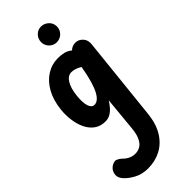

<svg xmlns="http://www.w3.org/2000/svg" viewBox="-395 -853 1372 1372"><g transform="rotate(-45 291.0 -166.5)"><path d="M211 10Q161 10 126.8 -15.2Q92.5 -40.5 72.8 -82.2Q53 -124 46.5 -175Q40 -226 45.5 -277Q55 -363 89.5 -424.2Q124 -485.5 176 -518.2Q228 -551 289 -551Q320 -551 347.8 -544.8Q375.5 -538.5 400.5 -518L402 -519.5Q413 -530.5 427 -535.8Q441 -541 456.5 -541Q488 -541 511.5 -515.8Q535 -490.5 531 -451.5L464 186Q454.5 278 416.5 339.8Q378.5 401.5 319.8 432.2Q261 463 189 463Q127.5 463 80.2 436.5Q33 410 9.5 381Q-15 353 -8.8 320.5Q-2.5 288 23.5 270.5Q54 251 74.2 260.2Q94.5 269.5 107 282Q126.5 302.5 150 313.2Q173.5 324 198 324Q227.5 324 250.8 309.8Q274 295.5 289.2 262.8Q304.5 230 309.5 175.5L334 -81Q320.5 -59 302.8 -38Q285 -17 262.5 -3.5Q240 10 211 10ZM195.5 -262.5Q192.5 -233 193.8 -208.5Q195 -184 200.5 -166.2Q206 -148.5 215.8 -139Q225.5 -129.5 239.5 -129.5Q257.5 -129.5 274.8 -143Q292 -156.5 308 -186.2Q324 -216 338.2 -264.8Q352.5 -313.5 364.5 -383.5L365 -386.5Q341.5 -401 322.2 -406.5Q303 -412 287.5 -412Q251.5 -412 227.2 -373.2Q203 -334.5 195.5 -262.5ZM364.5 -636Q333 -636 309.5 -659.2Q286 -682.5 286 -716Q286 -748.5 308.5 -772.2Q331 -796 364.5 -796Q396 -796 420.8 -773.2Q445.5 -750.5 445.5 -716Q445.5 -682.5 421.8 -659.2Q398 -636 364.5 -636Z"/></g></svg>

Font: Edu SA Hand Cursive
Style: Regular
Weight: 400
Designer: Tina and Corey Anderson, Eben Sorkin, Mirko Velimirovic
Foundry: Google for Education
Version: Version 2.000